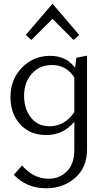

<svg xmlns="http://www.w3.org/2000/svg" viewBox="-20 -718 563 1028"><path d="M261 -617 148 -504 118 -531 261 -698 404 -531 374 -504ZM389 -409 446 -420V82Q446 179 382 234.5Q318 290 229 290Q122 290 54 218L98 168Q159 239 241 239Q299 239 338.5 199Q378 159 378 84V-66Q319 5 227 5Q141 5 88.5 -52Q36 -109 36 -198Q36 -293 97.5 -356Q159 -419 248 -419Q335 -419 382 -355ZM244 -42Q327 -42 378 -118V-303Q335 -370 258 -370Q193 -370 151 -324Q109 -278 109 -205Q109 -134 146 -88Q183 -42 244 -42Z"/></svg>

Font: EauTestInfant
Style: Regular
Weight: 400
Designer: Christian Thalmann (Catharsis Fonts)
Version: Version 0.001;PS 000.001;hotconv 1.0.88;makeotf.lib2.5.64775